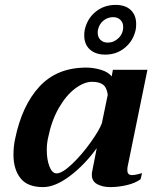

<svg xmlns="http://www.w3.org/2000/svg" viewBox="-20 -755 641 784"><path d="M324 -610Q324 -625 326 -633Q336 -679 370.5 -707Q405 -735 452 -735Q492 -735 514 -714Q536 -693 536 -657Q536 -642 534 -633Q524 -588 490 -560Q456 -532 410 -532Q370 -532 347 -553Q324 -574 324 -610ZM483 -645Q483 -663 471.5 -674Q460 -685 442 -685Q420 -685 402.5 -671Q385 -657 380 -633Q379 -629 379 -621Q379 -603 390.5 -592Q402 -581 420 -581Q445 -581 464 -599.5Q483 -618 483 -645ZM35 -123Q35 -158 42 -189Q70 -325 141.5 -402Q213 -479 332 -479Q362 -479 392 -470Q422 -461 436 -443L441 -470H582L501 -74Q500 -69 500 -60Q500 -40 519 -40Q529 -40 542.5 -43.5Q556 -47 560 -48L554 -23Q532 -7 497.5 1Q463 9 430 9Q399 9 377 -3Q355 -15 355 -41Q355 -49 356 -53L375 -150Q325 -81 265 -36Q205 9 156 9Q92 9 63.5 -27.5Q35 -64 35 -123ZM396 -252 420 -368Q416 -398 400.5 -409.5Q385 -421 356 -421Q324 -421 287.5 -394Q251 -367 221 -315.5Q191 -264 177 -195Q171 -170 171 -143Q171 -103 182 -75Q193 -47 211 -47Q234 -47 274 -85Q314 -123 350 -173.5Q386 -224 396 -252Z"/></svg>

Font: Taviraj SemiBold
Style: Italic
Weight: 600
Italic angle: -12°
Designer: Katatrad Team
Foundry: CadsonDemak
Version: Version 1.001